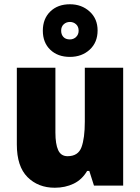

<svg xmlns="http://www.w3.org/2000/svg" viewBox="-20 -937 658 901"><path d="M558 -619V-66H421L399 -135H389Q365 -94 325.5 -75Q286 -56 237 -56Q159 -56 109 -106Q59 -156 59 -259V-619H240V-315Q240 -261 253 -232.5Q266 -204 297 -204Q347 -204 362.5 -246.5Q378 -289 378 -366V-619ZM308 -670Q251 -670 216 -703.5Q181 -737 181 -793Q181 -849 216 -883Q251 -917 308 -917Q363 -917 400.5 -883Q438 -849 438 -794Q438 -738 401 -704Q364 -670 308 -670ZM308 -752Q325 -752 337 -763.5Q349 -775 349 -793Q349 -812 337 -823Q325 -834 308 -834Q291 -834 279 -823Q267 -812 267 -793Q267 -775 277.5 -763.5Q288 -752 308 -752Z"/></svg>

Font: Noto Sans Malayalam UI SemiCondensed Black
Style: Regular
Weight: 900
Width: 4
Designer: Jelle Bosma - Monotype Design Team
Foundry: Monotype Imaging Inc.
Version: Version 2.104; ttfautohint (v1.8.4.7-5d5b)